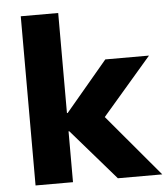

<svg xmlns="http://www.w3.org/2000/svg" viewBox="-51 -751 696 797"><g transform="rotate(-5 296.5 -352.5)"><path d="M65 0V-705H221V-288H224L399 -496H581L352 -230L354 -284L593 0H408L224 -212H221V0Z"/></g></svg>

Font: Nunito Sans 10pt ExtraBold
Style: Regular
Weight: 800
Designer: Vernon Adams
Foundry: Vernon Adams
Version: Version 3.101;gftools[0.9.27]